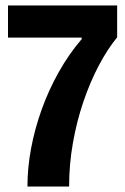

<svg xmlns="http://www.w3.org/2000/svg" viewBox="-20 -681 457 701"><path d="M80.2 0Q80.2 -68.5 93.6 -139.8Q107 -211 132.2 -281.3Q157.5 -351.7 194.1 -417.1Q230.7 -482.5 278.2 -538.2V-543.8H9.2V-661H407.7V-544.7Q372.5 -502 340.7 -441.7Q308.8 -381.3 284.4 -309.4Q260 -237.5 246.2 -159.1Q232.3 -80.7 232.3 0Z"/></svg>

Font: Bricolage Grotesque 96pt ExtraBold SemiCondensed
Style: Regular
Weight: 800
Width: 4
Version: Version 1.001;gftools[0.9.33.dev8+g029e19f]